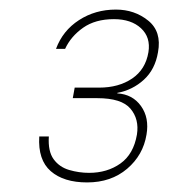

<svg xmlns="http://www.w3.org/2000/svg" viewBox="-20 -727 352 401"><path d="M162 -346Q113 -346 86 -369.5Q59 -393 62 -442H82Q80 -411 92 -394.5Q104 -378 124.5 -372Q145 -366 166 -366Q204 -366 231.5 -385.5Q259 -405 266 -446Q271 -478 252.5 -500Q234 -522 183 -522H132L136 -544H187Q228 -544 256 -563Q284 -582 290 -618Q295 -649 274.5 -668Q254 -687 218 -687Q179 -687 153.5 -669Q128 -651 116 -625H97Q111 -663 145 -685Q179 -707 222 -707Q261 -707 289.5 -684Q318 -661 310 -618Q304 -582 280.5 -560.5Q257 -539 225 -533V-532Q257 -530 274.5 -505.5Q292 -481 286 -446Q279 -403 245.5 -374.5Q212 -346 162 -346Z"/></svg>

Font: DM Sans 24pt Thin
Style: Italic
Weight: 250
Italic angle: -10°
Designer: Colophon Foundry, Jonny Pinhorn
Foundry: Colophon Foundry
Version: Version 4.004;gftools[0.9.30]